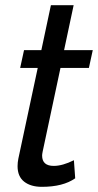

<svg xmlns="http://www.w3.org/2000/svg" viewBox="-20 -716 379 743"><path d="M48 -73Q48 -87 51 -102L126 -453H58L73 -522H140L177 -696H265L228 -522H339L324 -453H214L145 -129Q143 -119 143 -114Q143 -74 188 -74Q222 -74 266 -96L271 -26Q224 7 142 7Q99 7 73.5 -13Q48 -33 48 -73Z"/></svg>

Font: Raleway-v4020 Medium
Style: Italic
Weight: 500
Italic angle: -12°
Designer: Matt McInerney, Pablo Impallari, Rodrigo Fuenzalida
Foundry: Matt McInerney, Pablo Impallari, Rodrigo Fuenzalida
Version: Version 4.020;PS 004.020;hotconv 1.0.88;makeotf.lib2.5.64775